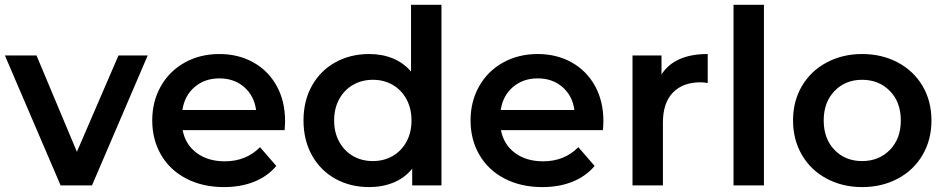

<svg xmlns="http://www.w3.org/2000/svg" viewBox="-25 -762 3885 789"><path d="M-4.9 -534.2H125L291 -138.2L461.9 -534.2H582L353 0H224.1Z M600.6 -267.1Q600.6 -345.2 636 -407.7Q671.4 -470.2 734.4 -505.1Q797.4 -540 876.5 -540Q954.6 -540 1016.1 -505.6Q1077.6 -471.2 1112.1 -408.7Q1146.5 -346.2 1146.5 -264.2Q1146.5 -251 1144.5 -227.1H725.6Q736.8 -168 783.2 -133.5Q829.6 -99.1 898.4 -99.1Q986.3 -99.1 1043.5 -157.2L1110.4 -80.1Q1074.2 -37.1 1019.3 -15.1Q964.4 6.8 895.5 6.8Q807.6 6.8 740.5 -28.1Q673.3 -63 637 -125.5Q600.6 -188 600.6 -267.1ZM724.6 -310.1H1027.3Q1019.5 -368.2 978.5 -404.1Q937.5 -439.9 876.5 -439.9Q816.4 -439.9 774.9 -404.5Q733.4 -369.1 724.6 -310.1Z M1222.2 -267.1Q1222.2 -348.1 1257.1 -410.2Q1292 -472.2 1353.5 -506.1Q1415 -540 1492.2 -540Q1545.4 -540 1589.4 -522Q1633.3 -503.9 1664.1 -467.8V-742.2H1789.1V0H1668.9V-68.8Q1638.2 -30.8 1592.5 -12Q1546.9 6.8 1492.2 6.8Q1415 6.8 1353.5 -27.1Q1292 -61 1257.1 -123.5Q1222.2 -186 1222.2 -267.1ZM1348.1 -267.1Q1348.1 -217.3 1369.1 -179.2Q1390.1 -141.1 1426 -120.6Q1461.9 -100.1 1507.3 -100.1Q1552.2 -100.1 1588.1 -120.6Q1624 -141.1 1645 -179Q1666 -216.8 1666 -267.1Q1666 -316.9 1645 -355Q1624 -393.1 1588.1 -413.6Q1552.2 -434.1 1507.3 -434.1Q1462.4 -434.1 1426.3 -413.6Q1390.1 -393.1 1369.1 -355Q1348.1 -316.9 1348.1 -267.1Z M1908.7 -267.1Q1908.7 -345.2 1944.1 -407.7Q1979.5 -470.2 2042.5 -505.1Q2105.5 -540 2184.6 -540Q2262.7 -540 2324.2 -505.6Q2385.7 -471.2 2420.2 -408.7Q2454.6 -346.2 2454.6 -264.2Q2454.6 -251 2452.6 -227.1H2033.7Q2044.9 -168 2091.3 -133.5Q2137.7 -99.1 2206.5 -99.1Q2294.4 -99.1 2351.6 -157.2L2418.5 -80.1Q2382.3 -37.1 2327.4 -15.1Q2272.5 6.8 2203.6 6.8Q2115.7 6.8 2048.6 -28.1Q1981.4 -63 1945.1 -125.5Q1908.7 -188 1908.7 -267.1ZM2032.7 -310.1H2335.4Q2327.6 -368.2 2286.6 -404.1Q2245.6 -439.9 2184.6 -439.9Q2124.5 -439.9 2083 -404.5Q2041.5 -369.1 2032.7 -310.1Z M2574.2 0V-534.2H2693.4V-456.1Q2747.1 -540 2883.3 -540V-420.9Q2867.2 -423.8 2854 -423.8Q2780.8 -423.8 2740 -381.3Q2699.2 -338.9 2699.2 -258.8V0Z M2989.3 0V-742.2H3114.3V0Z M3233.9 -267.1Q3233.9 -346.2 3270.3 -408.2Q3306.6 -470.2 3371.8 -505.1Q3437 -540 3517.6 -540Q3599.6 -540 3664.8 -505.1Q3730 -470.2 3766.4 -408.2Q3802.7 -346.2 3802.7 -267.1Q3802.7 -188 3766.4 -125.5Q3730 -63 3664.8 -28.1Q3599.6 6.8 3517.6 6.8Q3437 6.8 3371.8 -28.1Q3306.6 -63 3270.3 -125.5Q3233.9 -188 3233.9 -267.1ZM3359.9 -267.1Q3359.9 -191.9 3404.3 -146Q3448.7 -100.1 3517.6 -100.1Q3586.9 -100.1 3631.8 -146Q3676.8 -191.9 3676.8 -267.1Q3676.8 -342.3 3631.8 -388.2Q3586.9 -434.1 3517.6 -434.1Q3448.7 -434.1 3404.3 -387.9Q3359.9 -341.8 3359.9 -267.1Z"/></svg>

Font: Montserrat SemiBold
Style: Regular
Weight: 600
Designer: Julieta Ulanovsky
Foundry: Julieta Ulanovsky
Version: Version 7.200